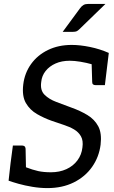

<svg xmlns="http://www.w3.org/2000/svg" viewBox="-20 -955 585 983"><path d="M223 8Q185 8 146 1.5Q107 -5 75 -14Q43 -23 24 -30L34 -119L109 -100Q148 -85 176 -79Q204 -73 241 -73Q285 -73 320 -89Q355 -105 376.5 -134Q398 -163 402 -200Q407 -235 394.5 -257Q382 -279 359 -292.5Q336 -306 306.5 -315.5Q277 -325 246 -336Q206 -350 169.5 -371Q133 -392 112.5 -427.5Q92 -463 99 -522Q106 -581 139 -627Q172 -673 225.5 -699Q279 -725 347 -725Q390 -725 441 -714.5Q492 -704 537 -684L528 -610L454 -625Q422 -634 391.5 -639Q361 -644 337 -644Q296 -644 264.5 -630Q233 -616 213.5 -591.5Q194 -567 191 -535Q185 -493 208 -470Q231 -447 268.5 -433Q306 -419 346 -404Q391 -388 427.5 -366Q464 -344 483 -308.5Q502 -273 495 -214Q487 -151 451.5 -100.5Q416 -50 357.5 -21Q299 8 223 8ZM449 -635 528 -610 517 -519H471Q462 -519 457 -522.5Q452 -526 452 -535ZM113 -94 34 -119 46 -210H92Q100 -210 105 -206.5Q110 -203 111 -194ZM433 -935H520L387 -806Q379 -798 372.5 -795Q366 -792 354 -792H301L390 -913Q398 -924 407.5 -929.5Q417 -935 433 -935Z"/></svg>

Font: Aleo
Style: Italic
Weight: 400
Italic angle: -7°
Designer: Alessio Laiso
Foundry: Alessio Laiso
Version: Version 2.001;gftools[0.9.29]